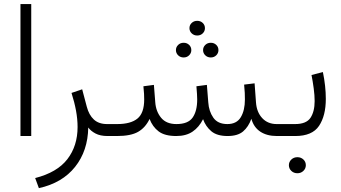

<svg xmlns="http://www.w3.org/2000/svg" viewBox="-20 -678 1700 957"><path d="M135.7 -657.7V0H82V-657.7Z M516.1 0Q479.5 0 455.8 -12.7Q432.1 -25.4 419.9 -42.5Q418 73.7 354.2 153.8Q290.5 233.9 173.8 259.8L155.3 209.5Q264.6 181.6 315.7 115.5Q366.7 49.3 366.7 -44.9Q366.7 -84 358.9 -126.5Q351.1 -168.9 336.4 -214.8L389.6 -232.9L412.6 -146Q423.3 -105 447.8 -82.3Q472.2 -59.6 513.7 -59.6H537.6V0Z M924.3 -537.6Q924.3 -553.2 935.5 -563.7Q946.8 -574.2 962.9 -574.2Q979.5 -574.2 990.5 -563.7Q1001.5 -553.2 1001.5 -537.6Q1001.5 -522.5 990.5 -511.7Q979.5 -501 962.9 -501Q946.8 -501 935.5 -511.7Q924.3 -522.5 924.3 -537.6ZM992.2 -428.2Q992.2 -443.4 1003.2 -454.1Q1014.2 -464.8 1030.8 -464.8Q1046.9 -464.8 1057.9 -454.3Q1068.8 -443.8 1068.8 -428.2Q1068.8 -413.1 1057.9 -402.3Q1046.9 -391.6 1030.8 -391.6Q1014.2 -391.6 1003.2 -402.3Q992.2 -413.1 992.2 -428.2ZM856.9 -428.2Q856.9 -443.4 867.9 -454.1Q878.9 -464.8 895.5 -464.8Q911.6 -464.8 922.6 -454.3Q933.6 -443.8 933.6 -428.2Q933.6 -413.1 922.6 -402.3Q911.6 -391.6 895.5 -391.6Q878.9 -391.6 867.9 -402.3Q856.9 -413.1 856.9 -428.2ZM1114.3 0Q1061.5 0 1033.2 -23.9Q1004.9 -47.9 992.2 -84Q972.2 -43.9 939.9 -22Q907.7 0 858.4 0Q800.8 0 770.5 -23.2Q740.2 -46.4 725.6 -85Q704.6 -41.5 668.2 -20.8Q631.8 0 563 0H518.1V-59.6H564Q631.8 -59.6 665.3 -87.2Q698.7 -114.7 698.7 -182.1Q698.7 -193.8 698 -209.7Q697.3 -225.6 694.8 -248L747.1 -254.9L753.9 -168Q757.3 -122.1 783.2 -90.8Q809.1 -59.6 859.4 -59.6Q917.5 -59.6 940.2 -92Q962.9 -124.5 962.9 -182.1Q962.9 -193.8 961.9 -209.7Q960.9 -225.6 959 -248L1011.2 -254.9L1018.1 -168Q1021 -123.5 1043.2 -91.6Q1065.4 -59.6 1113.3 -59.6Q1159.7 -59.6 1180.2 -93.8Q1200.7 -127.9 1200.7 -182.1Q1200.7 -198.2 1200 -215.3Q1199.2 -232.4 1196.8 -256.3L1249 -262.7L1255.9 -168Q1259.3 -119.1 1286.9 -89.4Q1314.5 -59.6 1359.4 -59.6H1381.8V0H1359.9Q1310.5 0 1277.6 -21.7Q1244.6 -43.5 1232.9 -85.9Q1218.3 -45.4 1191.4 -22.7Q1164.6 0 1114.3 0Z M1361.8 -59.6H1450.7Q1506.8 -59.6 1527.6 -90.8Q1548.3 -122.1 1548.3 -174.3Q1548.3 -202.6 1543.7 -237.1Q1539.1 -271.5 1532.7 -304.2L1589.4 -318.8Q1604 -248.5 1604 -185.1Q1604 -101.1 1570.1 -50.5Q1536.1 0 1451.7 0H1361.8ZM1419.9 145.5Q1419.9 128.9 1432.1 117.2Q1444.3 105.5 1462.4 105.5Q1480 105.5 1492.2 116.9Q1504.4 128.4 1504.4 145.5Q1504.4 162.1 1492.2 173.8Q1480 185.5 1462.4 185.5Q1444.3 185.5 1432.1 173.8Q1419.9 162.1 1419.9 145.5Z"/></svg>

Font: Vazirmatn RD UI FD ExtraLight
Style: Regular
Weight: 200
Designer: Saber Rastikerdar
Foundry: Saber Rastikerdar
Version: Version 33.003